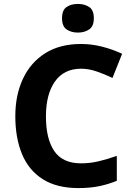

<svg xmlns="http://www.w3.org/2000/svg" viewBox="-20 -948 677 978"><path d="M393 -598Q306 -598 260 -533Q214 -468 214 -355Q214 -241 256.5 -178.5Q299 -116 393 -116Q437 -116 480.5 -126Q524 -136 575 -154V-27Q528 -8 482 1Q436 10 379 10Q269 10 197.5 -35.5Q126 -81 92 -163.5Q58 -246 58 -356Q58 -464 97 -547Q136 -630 210.5 -677Q285 -724 393 -724Q446 -724 499.5 -710.5Q553 -697 602 -674L553 -551Q513 -570 472.5 -584Q432 -598 393 -598ZM377 -928Q410 -928 434 -912.5Q458 -897 458 -855Q458 -814 434 -798Q410 -782 377 -782Q343 -782 319.5 -798Q296 -814 296 -855Q296 -897 319.5 -912.5Q343 -928 377 -928Z"/></svg>

Font: Noto Sans Bamum
Style: Bold
Weight: 700
Designer: Monotype Design Team
Foundry: Monotype Imaging Inc.
Version: Version 2.002; ttfautohint (v1.8.4.7-5d5b)